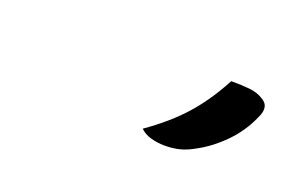

<svg xmlns="http://www.w3.org/2000/svg" viewBox="-40 -935 679 433"><g transform="rotate(20 300.0 -718.0)"><path d="M459 -812Q486 -812 504 -810Q522 -808 535 -800Q560 -787 544 -756Q528 -719 499 -689.5Q470 -660 438 -643Q419 -632 402.5 -628Q386 -624 368 -624Q350 -624 334 -628.5Q318 -633 308 -643Q361 -680 396 -719.5Q431 -759 459 -812Z"/></g></svg>

Font: Recursive Sn Csl St Med
Style: Italic
Weight: 500
Italic angle: -15°
Version: Version 1.079;hotconv 1.0.112;makeotfexe 2.5.65598; ttfautoh